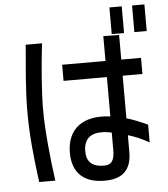

<svg xmlns="http://www.w3.org/2000/svg" viewBox="-61 -935 923 1055"><g transform="rotate(-5 400.0 -407.0)"><path d="M650 -880H582V-733H650ZM83 -347C83 -216 96 -96 114 42H203C186 -83 170 -238 170 -352C170 -454 183 -605 196 -716H106C96 -590 83 -478 83 -347ZM296 -103C296 11 363 69 482 66C571 64 622 20 622 -79V-172C662 -160 693 -147 738 -122V-220C696 -239 658 -255 622 -265V-500H731V-589H622V-725L535 -726V-589H296V-500H535V-283C385 -303 296 -235 296 -103ZM381 -111C384 -189 441 -214 535 -194V-97C535 -41 518 -18 483 -17C409 -15 379 -48 381 -111ZM707 -733H775V-880H707Z"/></g></svg>

Font: コーポレート・ロゴ ver3 Medium
Style: Regular
Weight: 500
Designer: [KANA_main] LOGOTYPE.JP [Source Han Sans] Ryoko NISHIZUKA 西塚涼子 (kana, bopomofo & ideographs); Paul D. Hunt (Latin, Greek
Version: Version 12.001;FEAKit 1.0